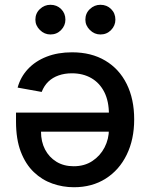

<svg xmlns="http://www.w3.org/2000/svg" viewBox="-20 -775 627 802"><path d="M280.9 -556.5Q361.5 -556.5 419.7 -521.8Q478 -487.2 509.2 -424.2Q540.5 -361.2 540.5 -276.3Q540.5 -192.5 509.2 -128.6Q478 -64.6 421.3 -28.8Q364.7 7.1 288.7 7.1Q242.2 7.1 198.9 -8.2Q155.5 -23.4 121.3 -56.1Q87 -88.8 66.9 -141Q46.9 -193.2 46.9 -267V-304.7H480.8V-225.1H151.3Q151.3 -183.2 168.1 -150.7Q185 -118.3 215.7 -99.4Q246.4 -80.6 287.6 -80.6Q333.1 -80.6 365.9 -102.5Q398.8 -124.3 416.9 -159.4Q435 -194.6 435 -235.1V-297.2Q435 -352.3 415.7 -390.4Q396.3 -428.6 361.5 -448.7Q326.7 -468.8 280.2 -468.8Q250 -468.8 225 -460Q199.9 -451.3 182 -434.1Q164.1 -416.9 154.1 -391L53.6 -409.1Q65.7 -453.5 96.8 -486.7Q127.8 -519.9 174.7 -538.2Q221.6 -556.5 280.9 -556.5ZM190.7 -631Q165.5 -631 146.7 -649.7Q127.8 -668.3 127.8 -692.8Q127.8 -719.5 146.7 -737.2Q165.5 -755 190.7 -755Q217.3 -755 235.3 -737.2Q253.2 -719.5 253.2 -692.8Q253.2 -668.3 235.3 -649.7Q217.3 -631 190.7 -631ZM399.5 -631Q374.3 -631 355.5 -649.7Q336.6 -668.3 336.6 -692.8Q336.6 -719.5 355.5 -737.2Q374.3 -755 399.5 -755Q426.1 -755 444.1 -737.2Q462 -719.5 462 -692.8Q462 -668.3 444.1 -649.7Q426.1 -631 399.5 -631Z"/></svg>

Font: InterMG Medium
Style: Regular
Weight: 500
Designer: Rasmus Andersson
Foundry: rsms
Version: Version 3.019;December 26, 2023;FontCreator 15.0.0.2955 64-b